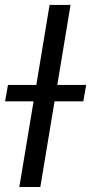

<svg xmlns="http://www.w3.org/2000/svg" viewBox="-46 -747 364 767"><path d="M235.8 -727.3H152L99.1 -407.7H-14.2L-25.6 -342.3H88.1L31.2 0H115.1L171.9 -342.3H286.9L298.3 -407.7H182.9Z"/></svg>

Font: Magic Ui Pro
Style: Italic
Weight: 400
Italic angle: -9.39999°
Designer: Stefan Endress, Andreas Faust
Version: Version 1.000;FEAKit 1.0